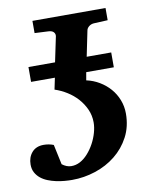

<svg xmlns="http://www.w3.org/2000/svg" viewBox="-79 -731 638 802"><g transform="rotate(-10 240.0 -329.5)"><path d="M431.2 -222.2Q431.2 -167 408.2 -123.5Q385.3 -80.1 347.4 -49.8Q309.6 -19.5 261.2 -3.7Q212.9 12.2 162.1 12.2Q147.5 12.2 129.9 10.7Q112.3 9.3 94.5 5.4Q76.7 1.5 60.1 -5.1Q43.5 -11.7 30.5 -22.2Q17.6 -32.7 9.8 -47.1Q2 -61.5 2 -81.1Q2 -111.8 19.8 -132.3Q37.6 -152.8 69.8 -152.8Q80.6 -152.8 91.3 -150.9Q102.1 -148.9 111.8 -145L129.9 -60.1Q148.9 -45.4 168.5 -45.2Q188 -44.9 206.1 -54.4Q224.1 -64 239.7 -81.5Q255.4 -99.1 267.1 -120.6Q278.8 -142.1 285.4 -165.3Q292 -188.5 292 -209Q292 -238.3 280.5 -264.2Q269 -290 250 -311.3Q231 -332.5 206.3 -347.9Q181.6 -363.3 154.8 -372.1L165 -420.9H64V-483.9H176.8L199.2 -590.8Q200.7 -600.6 194.3 -607.9Q188 -615.2 172.9 -616.2L113.8 -619.1V-670.9H423.8V-619.1L363.8 -616.2Q352.1 -615.2 343.3 -607.9Q334.5 -600.6 333 -590.8L311 -483.9H415V-420.9H297.9L292 -387.2Q321.3 -380.9 346.7 -365.7Q372.1 -350.6 390.9 -329.1Q409.7 -307.6 420.4 -280.3Q431.2 -252.9 431.2 -222.2Z"/></g></svg>

Font: Charis SIL
Style: Bold Italic
Weight: 700
Italic angle: -11°
Foundry: SIL International
Version: Version 4.112